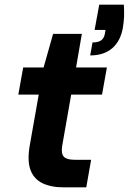

<svg xmlns="http://www.w3.org/2000/svg" viewBox="-20 -808 555 828"><path d="M256 0Q200 0 163 -18Q126 -36 111.5 -75Q97 -114 108 -179L147 -400H59L80 -517H168L209 -662H333L308 -517H441L420 -400H287L248 -178Q243 -145 255.5 -132Q268 -119 301 -119H373L352 0ZM369 -569 379 -625Q403 -625 415.5 -633.5Q428 -642 432 -661L435 -679H388L408 -788H514Q516 -759 515 -736Q514 -713 510 -689Q500 -631 464 -600Q428 -569 369 -569Z"/></svg>

Font: DM Sans 11pt ExtraBold
Style: Italic
Weight: 800
Italic angle: -10°
Version: Version 4.004;gftools[0.9.30]